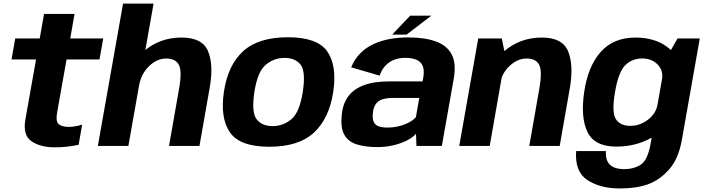

<svg xmlns="http://www.w3.org/2000/svg" viewBox="-20 -805 3889 1059"><path d="M281.5 7.6Q349.4 7.6 413.7 -6.5L433.2 -117.7Q395.3 -105.1 358.2 -105.1Q321.5 -105.1 304 -120Q286.4 -134.8 294.8 -183L347.1 -477.1H528.8L549.4 -592.7H367.4L391.1 -728.2H222.8L199.1 -592.7H63.9L43.6 -477.1H178.8L120 -146.2Q104.9 -59.3 153.7 -25.8Q202.6 7.6 281.5 7.6Z M519.7 0H688L827 -785H658.7ZM912.2 0H1080.1L1136.7 -321.8Q1158.9 -448.4 1127.3 -523.1Q1095.8 -597.9 981.2 -597.9Q860.5 -597.9 772.7 -521.7Q685 -445.5 671 -367L746 -329.4Q758.1 -397.5 801.8 -439.9Q845.4 -482.3 897.9 -482.3Q947.8 -482.3 966.4 -447.5Q985.1 -412.7 967.4 -313.9Z M1465.5 4.4Q1627.7 4.4 1711.8 -73.7Q1795.9 -151.9 1818.1 -298.7Q1839.5 -443.3 1785 -521.4Q1730.4 -599.5 1568.2 -599.5Q1405.4 -599.5 1321.1 -522.6Q1236.8 -445.7 1215 -298.7Q1193.6 -154.2 1248.2 -74.9Q1302.7 4.4 1465.5 4.4ZM1483.4 -109.4Q1425.3 -109.4 1395.6 -147Q1366 -184.7 1383.1 -298Q1400.7 -410.4 1446.1 -448Q1491.6 -485.7 1549.7 -485.7Q1608.2 -485.7 1637.8 -448.4Q1667.3 -411 1650 -298Q1632.5 -185.3 1587 -147.4Q1541.6 -109.4 1483.4 -109.4Z M2060.7 6.2Q2099.6 6.2 2133.8 -0.3Q2168 -6.8 2196 -17.6Q2224 -28.4 2244.1 -41.4Q2264.1 -54.3 2274.5 -67.8L2277 0H2417L2482.5 -369.8Q2497.4 -453.2 2472.1 -503.3Q2446.7 -553.4 2385.2 -576Q2323.6 -598.6 2229.5 -598.6Q2177.7 -598.6 2129.6 -589.8Q2081.6 -581 2040.2 -561.9Q1998.8 -542.8 1967.3 -511.1Q1935.8 -479.5 1917 -433.7L2073.4 -387.9Q2087 -424.7 2108.9 -446.1Q2130.8 -467.5 2157.8 -476.7Q2184.8 -485.9 2214.1 -485.9Q2251.5 -485.9 2276.3 -475.7Q2301 -465.5 2311.2 -441.9Q2321.3 -418.3 2314.9 -378.7L2310.8 -355.9H2123.7Q2088.7 -355.9 2053.2 -351.3Q2017.7 -346.7 1985.6 -334.7Q1953.5 -322.7 1927.7 -301.9Q1901.9 -281 1885.4 -248.5Q1868.9 -215.9 1864.9 -170Q1857.7 -101.5 1878.4 -63.2Q1899.1 -24.9 1945.4 -9.4Q1991.8 6.2 2060.7 6.2ZM2116.2 -101.4Q2088.2 -101.4 2069 -108Q2049.9 -114.7 2041.5 -132.1Q2033.2 -149.6 2036.7 -182.4Q2039.3 -208.5 2048.7 -224.8Q2058.1 -241.2 2072.9 -249.7Q2087.6 -258.3 2106.5 -261.5Q2125.3 -264.8 2147.3 -264.8H2292.5L2273.9 -158.9Q2261.2 -143.8 2237.2 -130.6Q2213.1 -117.4 2181.9 -109.4Q2150.7 -101.4 2116.2 -101.4ZM2143.1 -614H2222.5L2358.7 -718.4H2242.3Z M2513 0H2681L2767.7 -494.2L2747.8 -593H2617.8ZM2899.2 0H3067.1L3122.6 -316.7Q3144.8 -443.3 3114.1 -520.6Q3083.4 -597.9 2968.9 -597.9Q2848.1 -597.9 2760.1 -521.7Q2672 -445.5 2658 -367L2733 -329.4Q2745.1 -397.5 2789.1 -439.9Q2833.1 -482.3 2885.6 -482.3Q2935.4 -482.3 2953.8 -447.5Q2972.1 -412.7 2954.4 -313.9Z M3398.2 234.5Q3490.5 234.5 3554.9 211.1Q3619.2 187.7 3670.8 129.3Q3722.3 70.9 3740.6 -32.1L3839.7 -592.7H3716.8L3650.4 -476L3569 -14.8Q3553.3 77.1 3515 102.5Q3476.8 127.9 3422.3 127.9Q3389.8 127.9 3365.8 117.8Q3341.9 107.8 3330.8 85.4Q3319.7 63.1 3322 28.4H3157.9Q3149.2 141.8 3220 188.1Q3290.8 234.5 3398.2 234.5ZM3379.9 3.6Q3486.5 3.6 3572.2 -44.8Q3657.9 -93.3 3668.5 -153.9L3606.5 -228.1Q3598.1 -178.6 3553.9 -144.7Q3509.7 -110.9 3457 -110.9Q3400.7 -110.9 3376.8 -148.1Q3353 -185.3 3372.1 -297Q3391.1 -408.3 3428.7 -445.4Q3466.2 -482.5 3522.6 -482.5Q3575.2 -482.5 3607.5 -448.9Q3639.8 -415.3 3631.4 -366.5L3718 -435.3Q3728.4 -495.1 3659.6 -546.5Q3590.8 -597.8 3484.2 -597.8Q3363.6 -597.8 3293.2 -518.4Q3222.8 -439.1 3202.2 -297.7Q3181.4 -157 3220.4 -76.7Q3259.3 3.6 3379.9 3.6Z"/></svg>

Font: Anybody Thin
Style: Italic
Weight: 100
Italic angle: -10°
Designer: Tyler Finck
Foundry: Etcetera Type Company
Version: Version 1.114;gftools[0.9.25]